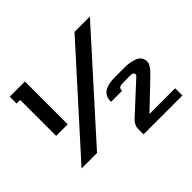

<svg xmlns="http://www.w3.org/2000/svg" viewBox="-193 -1002 1404 1404"><g transform="rotate(-45 509.5 -299.5)"><path d="M60 -743H217V-300H97V-672H60ZM671 -192H557V-198Q557 -300 704 -300H806Q830 -300 852.5 -296.5Q875 -293 899.5 -285Q924 -277 938.5 -258.5Q953 -240 953 -214Q953 -206 950.5 -197.5Q948 -189 942.5 -180.5Q937 -172 932.5 -165Q928 -158 920 -149.5Q912 -141 907.5 -136.5Q903 -132 895.5 -124.5Q888 -117 887 -116L693 69H959V144H557V85Q557 56 584 24L818 -192Q831 -203 825 -216Q819 -229 796 -229H720Q693 -229 682 -222Q671 -215 671 -192ZM220 0H60L730 -743H889Z"/></g></svg>

Font: Aneo
Style: Regular
Weight: 400
Designer: Anastasios Pappas
Foundry: Anastasios Pappas
Version: Version 1.000